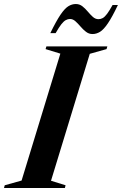

<svg xmlns="http://www.w3.org/2000/svg" viewBox="-61 -936 607 956"><path d="M239.5 -669 166 -691.5 170 -705H473.5L469.5 -691.5L386 -668L193 -36L265.5 -13.5L262 0H-41L-37.5 -13.5L46.5 -37ZM526 -911Q497.5 -851 476.2 -819.8Q455 -788.5 437 -777.5Q419 -766.5 399.5 -766.5Q381.5 -766.5 367 -777.8Q352.5 -789 339.8 -804Q327 -819 314.5 -830.2Q302 -841.5 287.5 -841.5Q277 -841.5 266.5 -835.8Q256 -830 244.2 -815Q232.5 -800 216 -771H189.5Q219 -831.5 240 -862.5Q261 -893.5 279 -904.8Q297 -916 316.5 -916Q335 -916 349.2 -904.8Q363.5 -893.5 376 -878.5Q388.5 -863.5 401.2 -852Q414 -840.5 429.5 -840.5Q440.5 -840.5 450.8 -846.2Q461 -852 472.5 -867.5Q484 -883 499.5 -911Z"/></svg>

Font: Newsreader 60pt SemiBold
Style: Italic
Weight: 600
Italic angle: -17°
Designer: Hugues Gentile
Foundry: Production Type
Version: Version 1.003